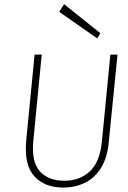

<svg xmlns="http://www.w3.org/2000/svg" viewBox="-20 -860 594 888"><path d="M272.5 7.5Q187.5 7.5 139.5 -44Q91.5 -95.5 101 -207.5L140 -607.5H173L134 -207.5Q125 -111.5 164.2 -67.8Q203.5 -24 277.5 -24Q349 -24 395.8 -67.8Q442.5 -111.5 451.5 -207.5L490.5 -607.5H523.5L483.5 -207.5Q477.5 -133 448.2 -85.2Q419 -37.5 373.5 -15Q328 7.5 272.5 7.5ZM429.5 -682.5 253.5 -805.5 276.5 -840.5 444 -706.5Z"/></svg>

Font: Karla ExtraLight
Style: Italic
Weight: 250
Italic angle: -8°
Designer: Jonathan Pinhorn
Version: Version 2.004;gftools[0.9.33]